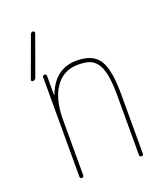

<svg xmlns="http://www.w3.org/2000/svg" viewBox="-135 -819 771 908"><g transform="rotate(-20 250.0 -365.0)"><path d="M58.6 -509.8Q54.7 -509.8 52.2 -512.7Q49.8 -515.6 51.8 -519.5L125 -719.7Q127.9 -729.5 138.7 -730.5Q141.6 -730.5 144.5 -727.1Q147.5 -723.6 146.5 -719.7L74.2 -519.5Q69.3 -509.8 58.6 -509.8ZM130.9 -414.1Q132.8 -414.1 132.8 -416Q176.8 -530.3 285.2 -530.3Q366.2 -530.3 397.9 -481.4Q429.7 -432.6 429.7 -309.6V-9.8Q429.7 0 419.9 0Q410.2 0 410.2 -9.8V-309.6Q410.2 -373 402.3 -413.1Q394.5 -453.1 378.4 -474.1Q362.3 -495.1 340.8 -502.4Q319.3 -509.8 285.2 -509.8Q211.9 -509.8 170.9 -451.2Q129.9 -392.6 129.9 -290V-9.8Q129.9 0 120.1 0Q110.4 0 110.4 -9.8V-509.8Q110.4 -519.5 120.1 -519.5Q129.9 -519.5 129.9 -509.8V-415Q129.9 -414.1 130.9 -414.1Z"/></g></svg>

Font: Rounded-X Mgen+ 1m thin
Style: Regular
Weight: 100
Designer: [Source Han Sans]
Ryoko NISHIZUKA  (kana & ideographs); Paul D. Hunt (Latin, Greek & Cyrillic); Wenlong ZHANG  (bopomofo
Version: Version 1.059.20150602